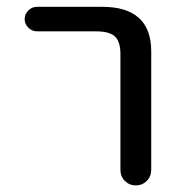

<svg xmlns="http://www.w3.org/2000/svg" viewBox="-20 -567 540 566"><path d="M88.9 -474.6Q74.2 -474.6 63.5 -485.4Q52.7 -496.1 52.7 -510.7Q52.7 -525.4 63.5 -536.1Q74.2 -546.9 88.9 -546.9H281.2Q424.8 -546.9 425.8 -417V-66.4Q425.8 -46.9 412.6 -33.7Q399.4 -20.5 380.4 -20.5Q361.3 -20.5 348.1 -33.7Q335 -46.9 335 -66.4V-407.2Q335 -444.3 318.8 -459.5Q302.7 -474.6 262.7 -474.6Z"/></svg>

Font: Rounded Mgen+ 1mn regular
Style: Regular
Weight: 400
Designer: [Source Han Sans]
Ryoko NISHIZUKA  (kana & ideographs); Paul D. Hunt (Latin, Greek & Cyrillic); Wenlong ZHANG  (bopomofo
Version: Version 1.059.20150602